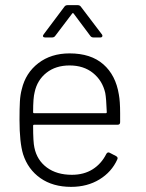

<svg xmlns="http://www.w3.org/2000/svg" viewBox="-20 -720 569 748"><path d="M448 -279V-244Q448 -234 438 -234H113Q109 -234 109 -230Q109 -166 114 -145Q124 -96 162.5 -67.5Q201 -39 260 -39Q307 -39 341 -60.5Q375 -82 394 -120Q399 -129 407 -125L432 -112Q441 -107 437 -99Q415 -50 367.5 -21Q320 8 257 8Q186 8 137.5 -26Q89 -60 70 -119Q56 -165 56 -253Q56 -298 57.5 -324.5Q59 -351 65 -373Q80 -436 129.5 -474Q179 -512 251 -512Q334 -512 382.5 -469.5Q431 -427 443 -352Q448 -326 448 -279ZM109 -283Q109 -279 113 -279H392Q396 -279 396 -283Q394 -337 390 -358Q379 -406 342.5 -435.5Q306 -465 251 -465Q197 -465 161 -436.5Q125 -408 115 -361Q109 -339 109 -283ZM244 -700H282Q291 -700 295 -694L377 -586Q379 -584 379 -580Q379 -578 377 -576Q375 -574 371 -574H345Q336 -574 332 -580L267 -667Q266 -669 264 -669Q262 -669 261 -667L195 -580Q191 -574 182 -574H156Q150 -574 148 -577.5Q146 -581 150 -586L231 -694Q235 -700 244 -700Z"/></svg>

Font: Barlow Light
Style: Regular
Weight: 300
Designer: Jeremy Tribby
Foundry: Tribby Type
Version: Version 1.422